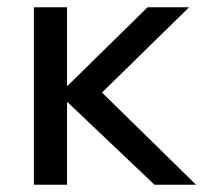

<svg xmlns="http://www.w3.org/2000/svg" viewBox="-20 -507 558 527"><path d="M73 0V-487H164V-272H166L385 -487H499L260 -253L518 0H404L166 -226H164V0Z"/></svg>

Font: Nunito Sans Medium
Style: Regular
Weight: 500
Designer: Vernon Adams
Foundry: Vernon Adams
Version: Version 3.101; ttfautohint (v1.8.4.7-5d5b);gftools[0.9.27]